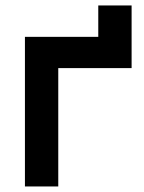

<svg xmlns="http://www.w3.org/2000/svg" viewBox="-20 -673 520 693"><path d="M70 0V-540H334.7V-653.3H455V-427.2H190.3V0Z"/></svg>

Font: Manrope
Style: Regular
Weight: 400
Designer: Mikhail Sharanda
Foundry: Mikhail Sharanda
Version: Version 4.503